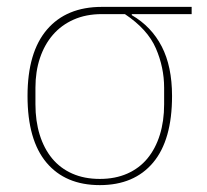

<svg xmlns="http://www.w3.org/2000/svg" viewBox="-20 -526 603 558"><path d="M363 -485V-482Q420 -449 450 -391Q480 -333 480 -247Q480 -119 425 -53.5Q370 12 270 12Q170 12 115 -53.5Q60 -119 60 -247Q60 -374 116.5 -440Q173 -506 276 -506H537V-485ZM270 -6Q315 -6 350 -21.5Q385 -37 408.5 -65.5Q432 -94 444.5 -134Q457 -174 457 -223V-271Q457 -330 433 -385.5Q409 -441 343 -485H276Q230 -485 194 -469Q158 -453 133.5 -424.5Q109 -396 96 -357Q83 -318 83 -271V-223Q83 -174 95.5 -134Q108 -94 131.5 -65.5Q155 -37 190 -21.5Q225 -6 270 -6Z"/></svg>

Font: IBM Plex Serif Thin
Style: Regular
Weight: 100
Designer: Mike Abbink, Paul van der Laan, Pieter van Rosmalen
Foundry: Bold Monday
Version: Version 3.001